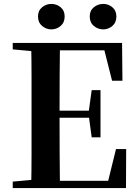

<svg xmlns="http://www.w3.org/2000/svg" viewBox="-20 -960 706 980"><path d="M242 -810Q216 -810 195 -827.5Q174 -845 174 -876Q174 -906 195 -923Q216 -940 242 -940Q269 -940 289.5 -923Q310 -906 310 -876Q310 -845 289.5 -827.5Q269 -810 242 -810ZM507 -810Q480 -810 459 -827.5Q438 -845 438 -876Q438 -906 459 -923Q480 -940 507 -940Q533 -940 553.5 -923Q574 -906 574 -876Q574 -845 553.5 -827.5Q533 -810 507 -810ZM45 0V-33L198 -47H213V0ZM139 0Q141 -85 141 -171.5Q141 -258 141 -346V-394Q141 -481 141 -567.5Q141 -654 139 -741H286Q285 -656 284.5 -568Q284 -480 284 -387V-359Q284 -263 284.5 -175Q285 -87 286 0ZM213 0V-37H595L524 -4L572 -199H624L623 0ZM213 -359V-395H459V-359ZM448 -259 433 -370V-391L448 -500H493V-259ZM45 -708V-741H213V-694H198ZM552 -548 504 -738 575 -703H213V-741H603L605 -548Z"/></svg>

Font: Noto Serif KR ExtraLight
Style: Bold
Weight: 700
Version: Version 2.002-H1;hotconv 1.1.0;makeotfexe 2.6.0